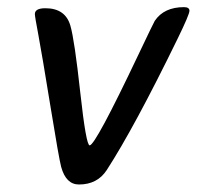

<svg xmlns="http://www.w3.org/2000/svg" viewBox="-20 -504 540 527"><path d="M196.8 2.4Q161.1 2.4 147.9 -45.9Q142.1 -66.9 118.4 -212.6Q94.7 -358.4 85.2 -408.7Q75.7 -459 75.7 -465.3Q75.7 -481.4 104.5 -481.4Q159.7 -481.4 173.3 -433.1Q184.6 -394 200.4 -249.5Q216.3 -105 226.1 -105Q241.7 -105 359.9 -354Q401.9 -442.4 404.8 -446.8Q430.2 -484.4 484.9 -484.4Q500 -484.4 500 -474.4Q500 -464.4 468.3 -399.4Q348.6 -153.8 272.9 -37.1Q247.1 2.4 196.8 2.4Z"/></svg>

Font: Averia Sans Libre
Style: Italic
Weight: 400
Italic angle: -7.90001°
Version: Version 1.002